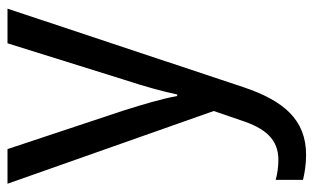

<svg xmlns="http://www.w3.org/2000/svg" viewBox="-178 -398 816 499"><g transform="rotate(-90 229.5 -148.0)"><path d="M2 -536 191 0 167 70C146 135 117 168 64 168C45 168 26 165 12 161V232C29 236 51 240 77 240C169 240 218 181 253 77L457 -536H367L272 -232C255 -181 241 -129 234 -95H230C222 -138 208 -184 193 -232L92 -536Z"/></g></svg>

Font: Noto Sans Gujarati UI SemiCondensed
Style: Regular
Weight: 400
Width: 4
Designer: Jelle Bosma - Monotype Design Team, Universal Thirst
Foundry: Monotype Imaging Inc.
Version: Version 2.106